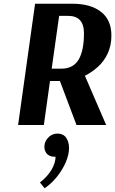

<svg xmlns="http://www.w3.org/2000/svg" viewBox="-20 -670 618 1029"><path d="M168 -650H368Q466 -650 521.5 -606.5Q577 -563 577 -480Q577 -426 557.5 -384Q538 -342 505.5 -312.5Q473 -283 435 -264L549 0H390L301 -236H248L215 0H77ZM297 -585 257 -302H309Q372 -302 401 -350Q430 -398 430 -492Q430 -585 345 -585ZM244 62Q263 46 289 46Q314 46 330 62Q350 86 350 123Q350 159 332.5 199.5Q315 240 285.5 277Q256 314 219 339L194 308Q235 276 256 240Q277 204 278 170H271Q247 170 231 154Q218 138 218 118Q218 85 244 62Z"/></svg>

Font: Arsenal SC
Style: Bold Italic
Weight: 700
Italic angle: -9.10001°
Designer: Andrij Shevchenko
Foundry: Stairsfor
Version: Version 2.001; ttfautohint (v1.8.4.7-5d5b)